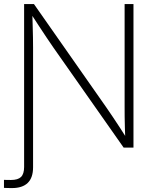

<svg xmlns="http://www.w3.org/2000/svg" viewBox="-26 -748 792 973"><path d="M-5.9 204.1V163.6Q2.9 163.6 12.9 163.8Q22.9 164.1 29.3 164.1Q64.9 164.1 80.6 148.7Q96.2 133.3 96.2 98.1V-62.5H141.6V99.6Q141.6 152.8 114.5 179Q87.4 205.1 34.7 205.1Q24.9 205.1 13.7 204.8Q2.4 204.6 -5.9 204.1ZM96.2 0V-727.5H146L513.2 -203.1Q528.8 -180.7 546.1 -154.8Q563.5 -128.9 581.8 -100.8Q600.1 -72.8 618.2 -43.9L608.9 -42Q607.9 -70.8 606.9 -100.1Q606 -129.4 605.7 -157Q605.5 -184.6 605.5 -208V-727.5H650.4V0H600.6L245.1 -506.3Q227.5 -531.7 209.5 -558.6Q191.4 -585.4 171.4 -616.2Q151.4 -647 127.9 -683.1L137.7 -685.5Q138.7 -650.4 139.6 -618.2Q140.6 -585.9 141.1 -557.9Q141.6 -529.8 141.6 -506.8V0Z"/></svg>

Font: Inter 20pt ExtraLight
Style: Regular
Weight: 250
Version: Version 4.001;git-66647c0bb